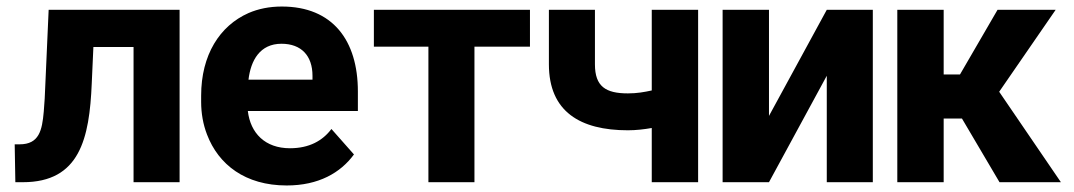

<svg xmlns="http://www.w3.org/2000/svg" viewBox="-20 -558 3289 588"><path d="M25 -116 27 0H50C224 0 254 -133 261 -303L266 -414H389V0H530V-528H129L119 -303C118 -269 116 -240 114 -216C109 -159 100 -116 40 -116Z M596 -246C596 -211 602 -177 614 -146C649 -54 731 10 858 10C956 10 1023 -29 1064 -85L995 -163C968 -127 927 -104 868 -104C792 -104 747 -150 739 -218H1076V-278C1076 -434 999 -538 843 -538C805 -538 771 -531 741 -518C653 -479 596 -390 596 -265ZM741 -314C748 -373 776 -424 842 -424C903 -424 937 -387 937 -326V-314Z M1125 -415H1292V0H1433V-415H1603V-528H1125Z M1661 -361C1661 -216 1757 -159 1903 -159C1928 -159 1953 -162 1976 -166V0H2118V-528H1976V-281C1953 -276 1931 -272 1903 -272C1835 -272 1802 -293 1802 -361V-528H1661Z M2193 0H2335L2512 -326V0H2653V-528H2512L2335 -203V-528H2193Z M2728 0H2870V-195H2926L3041 0H3229L3040 -277L3213 -528H3035L2920 -330H2870V-528H2728Z"/></svg>

Font: Asimov Pro
Style: Bd
Weight: 700
Designer: Google
Version: Version 2.000980; 2014